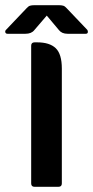

<svg xmlns="http://www.w3.org/2000/svg" viewBox="-70 -719 358 739"><path d="M110 -659 62 -603Q51 -589 28 -589H-41Q-48 -589 -49.5 -594.5Q-51 -600 -47 -604L32 -687Q39 -695 45.5 -697Q52 -699 62 -699H157Q167 -699 173.5 -697Q180 -695 187 -687L266 -604Q269 -600 268 -594.5Q267 -589 260 -589H190Q168 -589 157 -603ZM50 -13V-543Q50 -556 63 -556H73Q121 -556 144.5 -533.5Q168 -511 168 -455V-13Q168 0 155 0H63Q50 0 50 -13Z"/></svg>

Font: Zain ExtraBold
Style: Regular
Weight: 800
Designer: Zain,Boutros
Foundry: Mobile Telecommunications Company (Zain), 2024
Version: Version 1.50; ttfautohint (v1.8.4)